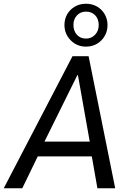

<svg xmlns="http://www.w3.org/2000/svg" viewBox="-33 -1005 704 1025"><path d="M-13 0 354 -705H440L582 0H487L451 -205L487 -170H137L186 -206L86 0ZM380 -604 193 -226 180 -249H470L450 -227L383 -604ZM426 -756Q393 -756 367.5 -771.5Q342 -787 326.5 -813Q311 -839 311 -871Q311 -904 326 -929.5Q341 -955 367 -970Q393 -985 426 -985Q459 -985 485 -970Q511 -955 526 -929Q541 -903 541 -871Q541 -839 526 -813Q511 -787 485 -771.5Q459 -756 426 -756ZM426 -799Q455 -799 474.5 -819.5Q494 -840 494 -871Q494 -904 475 -923.5Q456 -943 426 -943Q397 -943 378 -923Q359 -903 359 -872Q359 -840 377.5 -819.5Q396 -799 426 -799Z"/></svg>

Font: Nunito Sans 7pt Condensed Medium
Style: Italic
Weight: 500
Width: 3
Italic angle: -9°
Designer: Vernon Adams
Foundry: Vernon Adams
Version: Version 3.101;gftools[0.9.27]